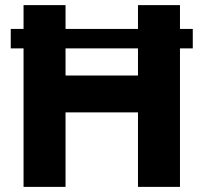

<svg xmlns="http://www.w3.org/2000/svg" viewBox="-20 -730 795 750"><path d="M683 -710V-617H733V-541H683V0H519V-291H236V0H72V-541H22V-617H72V-710H236V-617H519V-710ZM519 -435V-541H236V-435Z"/></svg>

Font: Boldmen
Style: Bold
Weight: 700
Designer: Matt McInerney, Pablo Impallari, Rodrigo Fuenzalida
Foundry: LIVING CONCEPT
Version: Version 1.000